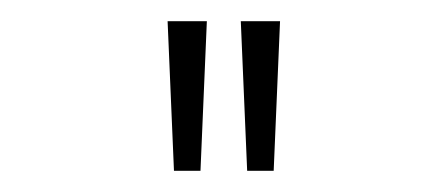

<svg xmlns="http://www.w3.org/2000/svg" viewBox="-20 -845 422 181"><path d="M213 -684H238L244 -825H207ZM144 -684H169L175 -825H138Z"/></svg>

Font: Spartan Thin
Style: Regular
Weight: 100
Designer: Matt Bailey, Mirko Velimirovic
Foundry: Matt Bailey
Version: Version 1.003; ttfautohint (v1.8.3)